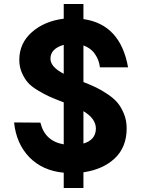

<svg xmlns="http://www.w3.org/2000/svg" viewBox="-20 -851 699 955"><path d="M395 -443Q433 -428 458 -416Q483 -404 514.5 -383Q546 -362 564.5 -340Q583 -318 596.5 -285Q610 -252 610 -213Q610 -119 551 -63.5Q492 -8 395 6V84H297V8Q191 -2 126 -69Q61 -136 50 -242L181 -241Q203 -149 297 -133V-342Q295 -342 291.5 -344Q288 -346 286 -346Q247 -361 224 -371.5Q201 -382 169 -401Q137 -420 119.5 -439.5Q102 -459 89 -488.5Q76 -518 76 -553Q76 -636 138.5 -691Q201 -746 297 -758V-831H395V-756Q579 -730 617 -516H477Q473 -552 452.5 -582Q432 -612 395 -625ZM231 -559Q231 -518 297 -484V-628Q231 -609 231 -559ZM395 -137Q456 -155 457 -211Q457 -261 395 -298Z"/></svg>

Font: Oakes Grotesk Bold
Style: Italic
Weight: 700
Italic angle: -8°
Designer: Samuel Oakes
Foundry: Samuel Oakes
Version: Version 1.000;PS 001.000;hotconv 1.0.88;makeotf.lib2.5.64775